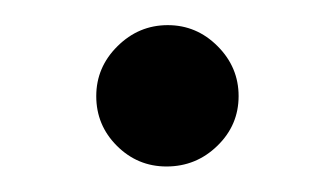

<svg xmlns="http://www.w3.org/2000/svg" viewBox="-20 -122 264 152"><path d="M111.8 9.8Q88.9 9.8 72.5 -6.6Q56.2 -22.9 56.2 -45.9Q56.2 -68.8 73 -85.4Q89.8 -102.1 112.8 -102.1Q135.7 -102.1 152.3 -85.4Q168.9 -68.8 168.9 -45.9Q168.9 -22.9 152.1 -6.6Q135.3 9.8 111.8 9.8Z"/></svg>

Font: Common Serif News
Style: Regular
Weight: 450
Designer: Philipp H. Poll, Khaled Hosny
Foundry: Stefan Peev, Context Ltd.
Version: Version 1.026